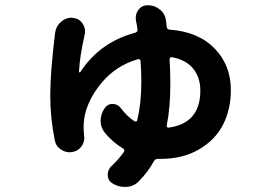

<svg xmlns="http://www.w3.org/2000/svg" viewBox="-20 -649 1040 737"><path d="M620.1 -168Q619.1 -164.1 621.6 -161.1Q624 -158.2 627.9 -159.2Q749 -175.8 749 -301.8Q749 -350.6 722.2 -384.8Q695.3 -418.9 639.6 -429.7Q635.7 -429.7 633.3 -427.2Q630.9 -424.8 630.9 -420.9Q633.8 -378.9 633.8 -324.2Q633.8 -236.3 620.1 -168ZM502 -569.3Q501 -575.2 501 -580.1Q501 -596.7 510.7 -610.4Q524.4 -628.9 546.9 -628.9Q547.9 -628.9 547.9 -628.9Q574.2 -628.9 593.8 -612.3Q614.3 -595.7 617.2 -569.3Q619.1 -557.6 620.1 -545.9Q621.1 -536.1 630.9 -535.2Q741.2 -527.3 803.7 -462.9Q866.2 -398.4 866.2 -303.7Q866.2 -230.5 836.9 -171.9Q807.6 -113.3 745.1 -76.2Q682.6 -39.1 595.7 -39.1Q588.9 -39.1 585.9 -39.1Q576.2 -39.1 571.3 -31.2Q547.9 11.7 513.7 45.9Q495.1 66.4 465.8 68.4Q461.9 68.4 458 68.4Q433.6 68.4 413.1 55.7Q393.6 44.9 393.6 21.5Q393.6 1 409.2 -12.7Q435.5 -37.1 455.1 -65.4Q460.9 -74.2 452.1 -79.1Q410.2 -104.5 379.9 -142.6Q366.2 -162.1 366.2 -185.5Q366.2 -211.9 382.8 -235.4Q393.6 -250 411.1 -250Q412.1 -250 412.1 -250Q431.6 -250 443.4 -234.4Q467.8 -202.1 496.1 -183.6Q500 -181.6 503.4 -183.1Q506.8 -184.6 506.8 -188.5Q522.5 -252 522.5 -335Q522.5 -377 519.5 -414.1Q519.5 -418 516.6 -420.4Q513.7 -422.9 509.8 -421.9Q425.8 -397.5 371.1 -332.5Q316.4 -267.6 303.7 -197.3Q300.8 -175.8 300.8 -158.2Q300.8 -149.4 302.7 -127Q303.7 -123 303.7 -120.1Q303.7 -101.6 292 -85.9Q278.3 -68.4 256.8 -65.4Q252 -64.5 247.1 -64.5Q229.5 -64.5 213.9 -75.2Q194.3 -87.9 190.4 -110.4Q172.9 -196.3 172.9 -281.2Q172.9 -372.1 191.4 -521.5Q194.3 -547.9 213.9 -564.5Q231.4 -581.1 253.9 -581.1Q256.8 -581.1 258.8 -580.1Q283.2 -579.1 296.9 -558.6Q306.6 -543.9 306.6 -528.3Q306.6 -521.5 304.7 -514.6Q286.1 -432.6 283.2 -374Q283.2 -372.1 285.2 -371.1Q287.1 -370.1 288.1 -372.1Q363.3 -487.3 499 -523.4Q508.8 -526.4 507.8 -536.1Q505.9 -551.8 502 -569.3Z"/></svg>

Font: Gen Jyuu GothicX Bold
Style: Bold
Weight: 700
Designer: Ryoko NISHIZUKA (kana &amp; ideographs); Paul D. Hunt (Latin, Greek &amp; Cyrillic); Wenlong ZHANG (bopomofo); Sandoll C
Version: Version 1.058.20140828